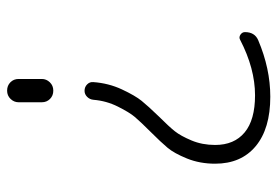

<svg xmlns="http://www.w3.org/2000/svg" viewBox="-140 -640 780 540"><g transform="rotate(90 250.0 -370.0)"><path d="M91.8 -655.3Q85 -651.4 77.6 -656.2Q70.3 -661.1 70.3 -668.9Q70.3 -696.3 92.8 -706.1Q172.9 -740.2 252 -740.2Q341.8 -740.2 391.1 -699.2Q440.4 -658.2 440.4 -585Q440.4 -542 425.8 -505.9Q411.1 -469.7 395.5 -451.2Q379.9 -432.6 351.1 -403.8Q322.3 -375 309.1 -359.4Q295.9 -343.8 279.8 -311.5Q263.7 -279.3 260.7 -243.2Q259.8 -232.4 252.4 -225.1Q245.1 -217.8 235.4 -217.8Q224.6 -217.8 217.3 -225.1Q210 -232.4 210.9 -242.2Q213.9 -285.2 231.4 -322.8Q249 -360.4 263.7 -378.4Q278.3 -396.5 307.6 -426.8Q335.9 -455.1 349.1 -471.7Q362.3 -488.3 375 -518.6Q387.7 -548.8 387.7 -585Q387.7 -638.7 352.5 -668Q317.4 -697.3 248 -697.3Q172.9 -697.3 91.8 -655.3ZM267.6 -97.7V-32.2Q267.6 -19.5 258.3 -9.8Q249 0 234.9 0Q220.7 0 211.4 -9.3Q202.1 -18.6 202.1 -32.2V-97.7Q202.1 -110.4 211.4 -120.1Q220.7 -129.9 234.9 -129.9Q249 -129.9 258.3 -120.6Q267.6 -111.3 267.6 -97.7Z"/></g></svg>

Font: Rounded Mgen+ 1mn light
Style: Regular
Weight: 200
Designer: [Source Han Sans]
Ryoko NISHIZUKA  (kana & ideographs); Paul D. Hunt (Latin, Greek & Cyrillic); Wenlong ZHANG  (bopomofo
Version: Version 1.059.20150602